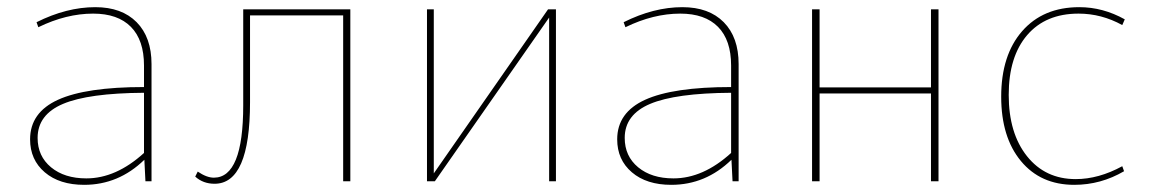

<svg xmlns="http://www.w3.org/2000/svg" viewBox="-20 -506 3211 536"><path d="M215 10Q146 10 105 -25Q64 -60 64 -117Q64 -192 142 -227.5Q220 -263 382 -263V-323Q382 -394 345.5 -431Q309 -468 240 -468Q165 -468 87 -430L82 -444Q166 -486 246 -486Q320 -486 361.5 -444Q403 -402 403 -327V0H386L383 -60Q311 10 215 10ZM85 -121Q85 -70 122.5 -39Q160 -8 221 -8Q304 -8 382 -79V-247Q227 -246 156 -216Q85 -186 85 -121Z M579 7Q547 7 525 -13L532 -27Q557 -10 577 -10Q659 -10 659 -212V-480H958V0H938V-463H678V-221Q678 7 579 7Z M1172 0V-480H1191V-22L1510 -480H1532V0H1513V-457L1194 0Z M1854 10Q1785 10 1744 -25Q1703 -60 1703 -117Q1703 -192 1781 -227.5Q1859 -263 2021 -263V-323Q2021 -394 1984.5 -431Q1948 -468 1879 -468Q1804 -468 1726 -430L1721 -444Q1805 -486 1885 -486Q1959 -486 2000.5 -444Q2042 -402 2042 -327V0H2025L2022 -60Q1950 10 1854 10ZM1724 -121Q1724 -70 1761.5 -39Q1799 -8 1860 -8Q1943 -8 2021 -79V-247Q1866 -246 1795 -216Q1724 -186 1724 -121Z M2247 0V-480H2268V-262H2579V-480H2600V0H2579V-245H2268V0Z M2979 10Q2885 10 2830 -56.5Q2775 -123 2775 -236Q2775 -352 2833.5 -419Q2892 -486 2993 -486Q3059 -486 3120 -452L3113 -436Q3055 -468 2991 -468Q2899 -468 2847.5 -408Q2796 -348 2796 -241Q2796 -134 2847 -70Q2898 -6 2983 -6Q3047 -6 3113 -42L3118 -28Q3053 10 2979 10Z"/></svg>

Font: Cantarell Thin
Style: Regular
Weight: 100
Designer: Dave Crossland, Nikolaus Waxweiler, Florian Fecher, Jacques Le Bailly, Eben Sorkin, Alexei Vanyashin, Alexios Zavras, Em
Version: Version 0.303